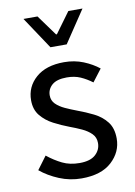

<svg xmlns="http://www.w3.org/2000/svg" viewBox="-83 -769 587 835"><g transform="rotate(-10 210.5 -351.5)"><path d="M209.5 12.2Q158.2 12.2 111.1 -7.3Q64 -26.9 29.3 -55.7L71.8 -112.8Q103.5 -87.4 136.5 -71.3Q169.4 -55.2 212.4 -55.2Q259.8 -55.2 282.7 -76.2Q305.7 -97.2 305.7 -127.4Q305.7 -152.3 289.3 -168.7Q272.9 -185.1 247.6 -196.8Q222.2 -208.5 195.3 -218.3Q161.6 -231 128.4 -248.3Q95.2 -265.6 73.2 -292.5Q51.3 -319.3 51.3 -360.4Q51.3 -419.9 96.2 -459.5Q141.1 -499 220.7 -499Q266.6 -499 305.7 -483.2Q344.7 -467.3 373.5 -444.3L332 -390.1Q307.1 -408.7 281 -420.2Q254.9 -431.6 221.2 -431.6Q176.8 -431.6 155.8 -413.1Q134.8 -394.5 134.8 -367.2Q134.8 -344.7 150.1 -329.3Q165.5 -314 189.9 -302.7Q214.4 -291.5 241.7 -281.2Q276.4 -268.6 310.5 -251.7Q344.7 -234.9 366.9 -206.8Q389.2 -178.7 389.2 -132.3Q389.2 -73.2 343 -30.5Q296.9 12.2 209.5 12.2ZM174.3 -573.2 80.1 -714.8H142.1L208 -624H211.9L278.3 -714.8H340.8L246.1 -573.2Z"/></g></svg>

Font: Varta Medium
Style: Regular
Weight: 500
Designer: Joana Correia, Viktoriya Grabowska, Eben Sorkin
Foundry: Sorkin Type Co.
Version: Version 1.004